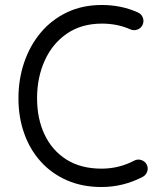

<svg xmlns="http://www.w3.org/2000/svg" viewBox="-20 -714 656 763"><path d="M546.8 -615.9Q553 -629.8 547.5 -644.1Q542 -658.4 528.1 -664.5Q494 -679.9 457.8 -687.1Q421.7 -694.2 385.3 -694.2Q307.7 -694.2 246.4 -665Q185 -635.7 141.9 -584.4Q98.9 -533.1 76.1 -466Q53.3 -398.9 53.3 -323.2Q53.3 -248.2 76.1 -183.9Q98.9 -119.5 142.1 -71.8Q185.2 -24 246.3 2.6Q307.3 29.2 383.3 29.2Q469.8 29.2 547.2 -11.2Q560.4 -18.2 565.1 -32.7Q569.8 -47.2 562.8 -60.4Q555.8 -73.5 541.2 -78.1Q526.6 -82.6 513.4 -75.7Q453.2 -43.8 383.3 -43.8Q301.5 -43.8 244.2 -79.9Q187 -116 157.2 -179.2Q127.3 -242.4 127.3 -323.2Q127.3 -406.1 157.8 -473.4Q188.2 -540.8 246 -580.5Q303.8 -620.2 385.3 -620.2Q414.7 -620.2 443.1 -614.7Q471.6 -609.1 498.2 -597.2Q512.1 -591.2 526.4 -596.6Q540.8 -602.1 546.8 -615.9Z"/></svg>

Font: Mikhak VF
Style: Regular
Weight: 100
Designer: Amin Abedi
Version: Version 3.001